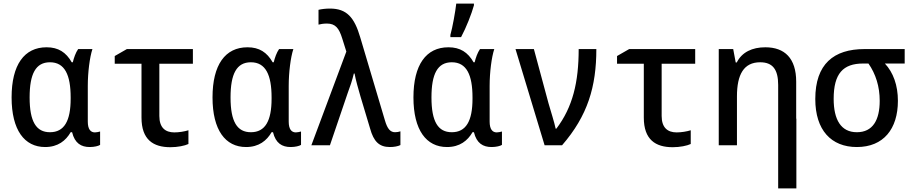

<svg xmlns="http://www.w3.org/2000/svg" viewBox="-20 -814 5107 1076"><path d="M233 10C305 10 349 -26 376 -73H384C399 -11 435 10 483 10C509 10 532 4 541 -2V-77C534 -75 521 -72 512 -72C488 -72 472 -89 472 -133V-333C472 -409 483 -494 498 -539H418C404 -519 394 -490 388 -465H382C350 -521 307 -549 241 -549C116 -549 45 -451 45 -268C45 -85 117 10 233 10ZM260 -73C183 -73 146 -132 146 -268C146 -400 180 -465 260 -465C343 -465 376 -394 376 -268V-261C376 -136 340 -73 260 -73Z M935 11C975 11 1015 3 1036 -7V-84C1014 -77 983 -72 957 -72C907 -72 873 -98 873 -164V-457H1061V-539H691L623 -500V-457H773V-155C773 -31 839 11 935 11Z M1359 10C1431 10 1475 -26 1502 -73H1510C1525 -11 1561 10 1609 10C1635 10 1658 4 1667 -2V-77C1660 -75 1647 -72 1638 -72C1614 -72 1598 -89 1598 -133V-333C1598 -409 1609 -494 1624 -539H1544C1530 -519 1520 -490 1514 -465H1508C1476 -521 1433 -549 1367 -549C1242 -549 1171 -451 1171 -268C1171 -85 1243 10 1359 10ZM1386 -73C1309 -73 1272 -132 1272 -268C1272 -400 1306 -465 1386 -465C1469 -465 1502 -394 1502 -268V-261C1502 -136 1466 -73 1386 -73Z M2165 10C2188 10 2210 6 2224 -1V-78C2216 -75 2204 -73 2194 -73C2168 -73 2151 -91 2137 -140L1999 -604C1966 -717 1923 -766 1829 -766C1804 -766 1782 -763 1765 -759V-676C1777 -679 1792 -682 1812 -682C1860 -682 1880 -656 1898 -598L1921 -525L1725 0H1829L1928 -291C1941 -325 1955 -367 1963 -402H1967C1973 -368 1988 -315 2000 -274L2054 -94C2074 -21 2105 10 2165 10Z M2504 -618V-606H2564C2593 -660 2623 -737 2636 -784V-794H2537C2532 -750 2516 -660 2504 -618ZM2485 10C2557 10 2601 -26 2628 -73H2636C2651 -11 2687 10 2735 10C2761 10 2784 4 2793 -2V-77C2786 -75 2773 -72 2764 -72C2740 -72 2724 -89 2724 -133V-333C2724 -409 2735 -494 2750 -539H2670C2656 -519 2646 -490 2640 -465H2634C2602 -521 2559 -549 2493 -549C2368 -549 2297 -451 2297 -268C2297 -85 2369 10 2485 10ZM2512 -73C2435 -73 2398 -132 2398 -268C2398 -400 2432 -465 2512 -465C2595 -465 2628 -394 2628 -268V-261C2628 -136 2592 -73 2512 -73Z M3032 0H3130C3274 -166 3322 -329 3322 -539H3223C3223 -354 3190 -214 3098 -93H3094C3087 -127 3067 -190 3054 -235L2972 -539H2869Z M3750 11C3790 11 3830 3 3851 -7V-84C3829 -77 3798 -72 3772 -72C3722 -72 3688 -98 3688 -164V-457H3876V-539H3506L3438 -500V-457H3588V-155C3588 -31 3654 11 3750 11Z M4008 0H4110V-274C4110 -396 4148 -465 4240 -465C4310 -465 4341 -425 4341 -338V-149V242H4443V-149H4442V-356C4442 -488 4377 -549 4269 -549C4196 -549 4138 -522 4109 -464H4103L4089 -539H4008Z M4782 10C4931 10 5012 -91 5012 -249C5012 -336 4986 -408 4939 -458H5050V-539H4825C4652 -539 4549 -455 4549 -259C4549 -85 4638 10 4782 10ZM4782 -73C4693 -73 4652 -143 4652 -260C4652 -402 4705 -458 4817 -458H4847C4888 -399 4910 -329 4910 -249C4910 -141 4871 -73 4782 -73Z"/></svg>

Font: Noto Sans Mono SemiCondensed Medium
Style: Regular
Weight: 500
Width: 4
Designer: Monotype Design Team
Foundry: Monotype Imaging Inc.
Version: Version 2.014